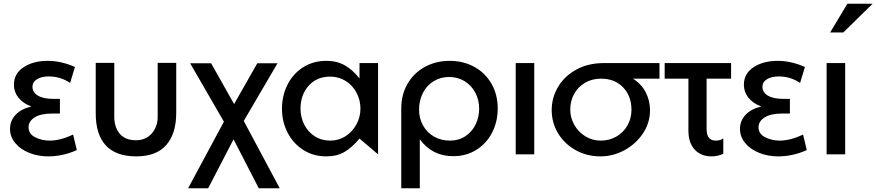

<svg xmlns="http://www.w3.org/2000/svg" viewBox="-20 -832 4724 1035"><path d="M247 -74Q307 -74 374 -107L394 -23Q319 11 240 11Q185 11 137.5 -8Q90 -27 62 -61Q34 -95 34 -137Q34 -181 64 -213Q94 -245 149 -258Q103 -275 79 -306Q55 -337 55 -375Q55 -435 107 -469.5Q159 -504 238 -504Q309 -504 384 -471L358 -385Q306 -420 243 -420Q204 -420 179.5 -405Q155 -390 155 -364Q155 -334 184.5 -316.5Q214 -299 267 -299H303V-220H263Q199 -220 166.5 -199Q134 -178 134 -146Q134 -110 170 -92Q206 -74 247 -74Z M830 -493V-202Q830 -149 798 -112.5Q766 -76 713 -76Q655 -76 625.5 -111Q596 -146 596 -203V-493H496V-221Q496 -107 550.5 -48Q605 11 715 11Q822 11 876 -50Q930 -111 930 -224V-493Z M1242 -271 1118 -491H1005L1187 -176L994 183H1102L1239 -81L1375 183H1488L1294 -180L1476 -491H1367Z M1760 -419Q1806 -419 1843.5 -395.5Q1881 -372 1902 -332Q1923 -292 1923 -247Q1923 -201 1901.5 -161.5Q1880 -122 1843 -98Q1806 -74 1760 -74Q1713 -74 1676.5 -97.5Q1640 -121 1620 -160.5Q1600 -200 1600 -246Q1600 -321 1644 -370Q1688 -419 1760 -419ZM2018 -492H1918V-409Q1881 -456 1838.5 -480Q1796 -504 1739 -504Q1668 -504 1613.5 -469Q1559 -434 1529.5 -375Q1500 -316 1500 -246Q1500 -176 1530 -117.5Q1560 -59 1614.5 -24Q1669 11 1739 11Q1796 11 1837 -13Q1878 -37 1918 -85L2018 0Z M2563 -247Q2563 -293 2542.5 -332Q2522 -371 2485 -394Q2448 -417 2401 -417Q2355 -417 2318 -394.5Q2281 -372 2260 -331.5Q2239 -291 2239 -241Q2239 -194 2260.5 -155.5Q2282 -117 2320 -95.5Q2358 -74 2405 -74Q2453 -74 2489 -98Q2525 -122 2544 -161.5Q2563 -201 2563 -247ZM2404 -504Q2478 -504 2537 -471.5Q2596 -439 2629.5 -380.5Q2663 -322 2663 -247Q2663 -177 2633.5 -118.5Q2604 -60 2549 -25Q2494 10 2423 10Q2310 10 2243 -81V183H2143V-247Q2143 -322 2177 -380.5Q2211 -439 2270.5 -471.5Q2330 -504 2404 -504Z M2860 -492H2760V0H2860Z M3484 -238Q3484 -170 3446 -113Q3408 -56 3346.5 -22.5Q3285 11 3217 11Q3143 11 3082.5 -23Q3022 -57 2988 -114Q2954 -171 2954 -239Q2954 -305 2988 -363Q3022 -421 3086 -456.5Q3150 -492 3236 -492H3535V-408H3392Q3438 -379 3461 -334Q3484 -289 3484 -238ZM3384 -240Q3384 -314 3339 -361Q3294 -408 3220 -408Q3171 -408 3133 -385.5Q3095 -363 3074.5 -325Q3054 -287 3054 -241Q3054 -198 3075.5 -159.5Q3097 -121 3135 -97.5Q3173 -74 3218 -74Q3265 -74 3303 -96Q3341 -118 3362.5 -156Q3384 -194 3384 -240Z M3921 -492V-408H3789V-137Q3789 -74 3838 -74Q3863 -74 3879 -86V-3Q3849 11 3816 11Q3759 11 3725 -25.5Q3691 -62 3691 -128V-408H3563V-492Z M4182 -74Q4242 -74 4309 -107L4329 -23Q4254 11 4175 11Q4120 11 4072.5 -8Q4025 -27 3997 -61Q3969 -95 3969 -137Q3969 -181 3999 -213Q4029 -245 4084 -258Q4038 -275 4014 -306Q3990 -337 3990 -375Q3990 -435 4042 -469.5Q4094 -504 4173 -504Q4244 -504 4319 -471L4293 -385Q4241 -420 4178 -420Q4139 -420 4114.5 -405Q4090 -390 4090 -364Q4090 -334 4119.5 -316.5Q4149 -299 4202 -299H4238V-220H4198Q4134 -220 4101.5 -199Q4069 -178 4069 -146Q4069 -110 4105 -92Q4141 -74 4182 -74Z M4536 -492H4436V0H4536ZM4455 -657H4526L4684 -812H4548Z"/></svg>

Font: Geom
Style: Regular
Weight: 400
Version: Version 1.102